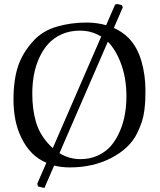

<svg xmlns="http://www.w3.org/2000/svg" viewBox="-20 -812 794 952"><path d="M584 -786.6 588.9 -775.9 544.4 -673.3Q585.9 -655.3 617.2 -624Q660.6 -579.6 680.9 -510Q701.2 -440.4 701.2 -363.8Q701.2 -332.5 700.2 -313Q699.2 -293.5 695.8 -264.9Q692.4 -236.3 683.3 -208.5Q674.3 -180.7 660.2 -151.9Q623.5 -76.7 532.7 -29.3Q441.9 18.1 326.2 18.1Q284.7 18.1 248.5 8.8L200.2 120.1L168 112.3L165 98.1L210 -4.9Q167.5 -23.4 138.7 -52.7Q107.4 -84.5 86.2 -128.4Q64.9 -172.4 55.9 -219.5Q46.9 -266.6 46.9 -317.9Q46.9 -416 69.8 -484.4Q92.8 -552.7 147.9 -611.8Q191.9 -659.2 261.2 -679.7Q330.6 -700.2 409.2 -700.2Q459.5 -700.2 506.3 -687L550.8 -789.6L562 -792ZM140.1 -348.1Q140.1 -271 157.7 -209.5Q175.3 -147.9 219.2 -100.1Q230 -87.9 241.7 -77.6L481.9 -630.9Q474.1 -635.7 465.8 -639.6Q425.8 -660.2 377 -660.2Q326.7 -660.2 286.1 -642.1Q245.6 -624 218.8 -594Q191.9 -564 173.8 -523.4Q155.8 -482.9 147.9 -439.2Q140.1 -395.5 140.1 -348.1ZM514.6 -605 274.9 -52.7Q322.8 -22.9 378.9 -22.9Q427.2 -22.9 466.3 -41.3Q505.4 -59.6 531 -89.8Q556.6 -120.1 574.2 -161.1Q591.8 -202.1 599.4 -245.8Q606.9 -289.6 606.9 -335.9Q606.9 -380.4 599.4 -424.3Q591.8 -468.3 574.2 -511.2Q556.6 -554.2 531.2 -586.9Q523.4 -596.7 514.6 -605Z"/></svg>

Font: Aref Ruqaa
Style: Regular
Weight: 400
Designer: Abdoulla Aref
Version: Version 0.7